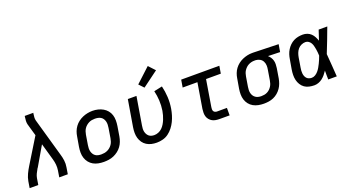

<svg xmlns="http://www.w3.org/2000/svg" viewBox="-53 -1403 3706 2029"><g transform="rotate(-20 1800.0 -389.0)"><path d="M20 0 32 -74Q39 -113 56.5 -150.5Q74 -188 96 -223L269 -505L259 -539L234 -626Q234 -629 233 -631Q232 -633 231 -635Q231 -635 231 -635Q231 -635 231 -636Q225 -657 226 -680.5Q227 -704 231 -728L232 -735H329L327 -728Q324 -708 322.5 -687.5Q321 -667 326 -649L447 -223Q458 -188 463 -150Q468 -112 461 -74L449 0H353L365 -74Q370 -106 367 -138Q364 -170 355 -201L301 -391L178 -180Q176 -177 173.5 -173Q171 -169 168 -166V-165Q155 -143 144 -120Q133 -97 129 -74L117 0Z M854 8Q822 8 791.5 2Q761 -4 735.5 -18.5Q710 -33 691.5 -56Q673 -79 663.5 -108Q654 -137 654 -168.5Q654 -200 659 -231L678 -341Q682 -369 692 -396Q702 -423 719.5 -447Q737 -471 760.5 -489Q784 -507 811 -518.5Q838 -530 866 -535.5Q894 -541 922 -541Q954 -541 984 -533.5Q1014 -526 1039.5 -511.5Q1065 -497 1084 -474Q1103 -451 1112 -422.5Q1121 -394 1121 -362Q1121 -330 1116 -299L1098 -189Q1093 -161 1083 -134Q1073 -107 1056 -83.5Q1039 -60 1015 -41.5Q991 -23 964 -11.5Q937 0 909 4Q881 8 854 8ZM855 -76Q873 -76 890 -79Q907 -82 923.5 -89.5Q940 -97 954.5 -109.5Q969 -122 979 -137Q989 -152 994.5 -169Q1000 -186 1003 -203L1021 -313Q1024 -331 1024.5 -349Q1025 -367 1021 -383.5Q1017 -400 1008 -414.5Q999 -429 984.5 -438Q970 -447 953 -450.5Q936 -454 918 -454Q900 -454 883 -451Q866 -448 850 -440Q834 -432 820 -420Q806 -408 796 -393Q786 -378 780.5 -361Q775 -344 772 -327L754 -217Q751 -200 750.5 -182Q750 -164 754 -147.5Q758 -131 767 -116.5Q776 -102 789.5 -92.5Q803 -83 820.5 -79.5Q838 -76 855 -76Z M1449 8Q1418 8 1389 1.5Q1360 -5 1335.5 -20.5Q1311 -36 1294.5 -59.5Q1278 -83 1270 -111Q1262 -139 1262 -169.5Q1262 -200 1267 -231L1317 -530H1414L1362 -217Q1359 -200 1358 -183Q1357 -166 1360 -150.5Q1363 -135 1370.5 -120.5Q1378 -106 1390 -95.5Q1402 -85 1418 -80.5Q1434 -76 1450 -76Q1474 -76 1497.5 -85.5Q1521 -95 1539 -112.5Q1557 -130 1570 -152Q1583 -174 1592 -196.5Q1601 -219 1607.5 -242Q1614 -265 1618 -289Q1627 -346 1624 -402Q1621 -458 1608 -512L1701 -532Q1716 -470 1719.5 -406Q1723 -342 1712 -276Q1706 -242 1696 -208.5Q1686 -175 1670.5 -143Q1655 -111 1632.5 -82Q1610 -53 1581 -31.5Q1552 -10 1517 -1Q1482 8 1449 8ZM1524 -583 1473 -637 1634 -786 1701 -714Z M2157 0Q2135 0 2114 -3.5Q2093 -7 2075.5 -16.5Q2058 -26 2044.5 -42Q2031 -58 2025 -77.5Q2019 -97 2019 -118.5Q2019 -140 2022 -162L2069 -446H1903L1917 -530H2346L2332 -446H2166L2117 -148Q2115 -136 2115 -124.5Q2115 -113 2120 -103.5Q2125 -94 2135.5 -89Q2146 -84 2157 -84H2269V0Z M2653 8Q2622 8 2591.5 2Q2561 -4 2535 -18.5Q2509 -33 2490.5 -56.5Q2472 -80 2463 -108.5Q2454 -137 2454 -168.5Q2454 -200 2459 -231L2478 -341Q2482 -368 2492 -394.5Q2502 -421 2519 -444Q2536 -467 2559 -485Q2582 -503 2608.5 -514.5Q2635 -526 2662 -532Q2689 -538 2716 -538Q2720 -538 2724.5 -538Q2729 -538 2733 -538L3013 -530L2999 -446L2864 -450Q2879 -437 2890 -420Q2901 -403 2906.5 -383.5Q2912 -364 2911.5 -342Q2911 -320 2908 -299L2890 -189Q2885 -162 2875.5 -135.5Q2866 -109 2849.5 -85Q2833 -61 2810.5 -42Q2788 -23 2761.5 -11.5Q2735 0 2707.5 4Q2680 8 2653 8ZM2654 -76Q2671 -76 2688 -79Q2705 -82 2721 -90Q2737 -98 2750 -110.5Q2763 -123 2772.5 -138Q2782 -153 2787 -169.5Q2792 -186 2795 -203L2813 -313Q2818 -337 2817 -362Q2816 -387 2805 -408Q2794 -429 2773.5 -440.5Q2753 -452 2728 -454H2719Q2717 -454 2714.5 -454Q2712 -454 2710 -454Q2694 -454 2677.5 -450Q2661 -446 2645.5 -438Q2630 -430 2617 -417.5Q2604 -405 2594.5 -390.5Q2585 -376 2580 -360Q2575 -344 2572 -327L2554 -217Q2551 -200 2550.5 -182Q2550 -164 2554 -147.5Q2558 -131 2567 -117Q2576 -103 2589.5 -93.5Q2603 -84 2620 -80Q2637 -76 2654 -76Z M3221 8Q3191 8 3162 1.5Q3133 -5 3110.5 -21Q3088 -37 3073 -61.5Q3058 -86 3051.5 -113.5Q3045 -141 3045.5 -171Q3046 -201 3051 -231L3070 -341Q3074 -367 3082 -392Q3090 -417 3104.5 -440.5Q3119 -464 3139 -483.5Q3159 -503 3183.5 -515.5Q3208 -528 3234 -533Q3260 -538 3286 -538Q3312 -538 3336 -529Q3360 -520 3377.5 -503Q3395 -486 3406.5 -464Q3418 -442 3426 -419Q3435 -446 3444.5 -474Q3454 -502 3463 -530H3560Q3534 -462 3508.5 -393Q3483 -324 3455 -257Q3461 -193 3465 -128.5Q3469 -64 3474 0H3378Q3377 -25 3377 -50Q3377 -75 3377 -100Q3363 -79 3347 -59.5Q3331 -40 3311 -24.5Q3291 -9 3267.5 -0.5Q3244 8 3221 8ZM3221 -76Q3242 -76 3261 -87.5Q3280 -99 3294.5 -116Q3309 -133 3320 -152Q3331 -171 3340.5 -190.5Q3350 -210 3358.5 -230Q3367 -250 3374 -270Q3373 -289 3371.5 -308Q3370 -327 3366.5 -345.5Q3363 -364 3358.5 -382.5Q3354 -401 3345 -416.5Q3336 -432 3320.5 -443Q3305 -454 3286 -454Q3263 -454 3240 -444Q3217 -434 3201 -415Q3185 -396 3176.5 -373Q3168 -350 3164 -327L3146 -217Q3143 -201 3142 -185Q3141 -169 3142.5 -153.5Q3144 -138 3149.5 -123.5Q3155 -109 3165 -98Q3175 -87 3190 -81.5Q3205 -76 3221 -76Z"/></g></svg>

Font: Iosevka Curly Medium Extended
Style: Italic
Weight: 500
Width: 7
Italic angle: -9°
Monospace: yes
Designer: Belleve Invis
Foundry: Belleve Invis
Version: Version 11.1.0; ttfautohint (v1.8.3)